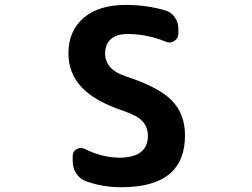

<svg xmlns="http://www.w3.org/2000/svg" viewBox="-20 -784 1040 793"><path d="M716.8 -645.5Q716.8 -626 700.2 -615.2Q690.4 -608.4 679.7 -608.4Q671.9 -608.4 664.1 -612.3Q585 -643.6 507.8 -643.6Q460.9 -643.6 437.5 -622.1Q414.1 -600.6 414.1 -563.5Q414.1 -496.1 502 -467.8Q636.7 -423.8 690.4 -368.2Q744.1 -312.5 744.1 -224.6Q744.1 -10.7 481.4 -10.7Q402.3 -10.7 333 -36.1Q308.6 -45.9 294.4 -68.4Q280.3 -90.8 280.3 -118.2V-140.6Q280.3 -159.2 296.9 -168Q304.7 -172.9 313.5 -172.9Q322.3 -172.9 330.1 -168.9Q400.4 -133.8 471.7 -132.8Q590.8 -132.8 590.8 -222.7Q590.8 -258.8 568.8 -282.7Q546.9 -306.6 492.2 -325.2Q372.1 -365.2 317.4 -423.3Q262.7 -481.4 262.7 -563.5Q262.7 -656.2 325.2 -710Q387.7 -763.7 499 -763.7Q585 -763.7 662.1 -741.2Q686.5 -734.4 701.7 -712.9Q716.8 -691.4 716.8 -665Z"/></svg>

Font: Gen Jyuu Gothic Monospace Bold
Style: Bold
Weight: 700
Designer: [Source Han Sans]
Ryoko NISHIZUKA  (kana & ideographs); Paul D. Hunt (Latin, Greek & Cyrillic); Wenlong ZHANG  (bopomofo
Version: Version 1.002.20150607